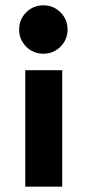

<svg xmlns="http://www.w3.org/2000/svg" viewBox="-20 -537 329 722"><path d="M207.5 -490.5Q234 -464 234 -426Q234 -388 207.5 -361.5Q181 -335 143 -335Q105 -335 78.5 -361.5Q52 -388 52 -426Q52 -464 78.5 -490.5Q105 -517 143 -517Q181 -517 207.5 -490.5ZM214 165H75V-273H214Z"/></svg>

Font: Hind Madurai
Style: Bold
Weight: 700
Designer: Jyotish Sonowal
Foundry: Indian Type Foundry
Version: Version 0.702;PS 1.0;hotconv 1.0.81;makeotf.lib2.5.63406